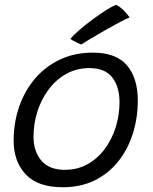

<svg xmlns="http://www.w3.org/2000/svg" viewBox="-20 -752 626 788"><path d="M237.5 16.5Q135.5 16.5 85.8 -36.2Q36 -89 36 -174.5Q36 -249 58.8 -314.5Q81.5 -380 124 -429.8Q166.5 -479.5 226.5 -507.8Q286.5 -536 361 -536Q456.5 -536 501 -483.8Q545.5 -431.5 545.5 -340Q545.5 -267 524.8 -202.2Q504 -137.5 464.2 -88.2Q424.5 -39 367.5 -11.2Q310.5 16.5 237.5 16.5ZM246 -55Q298 -55 339.5 -78.2Q381 -101.5 410.2 -141Q439.5 -180.5 455 -230.2Q470.5 -280 470.5 -332.5Q470.5 -395.5 441 -434Q411.5 -472.5 347 -472.5Q294 -472.5 251.5 -448.5Q209 -424.5 179 -384Q149 -343.5 133.2 -293.2Q117.5 -243 117.5 -191Q117.5 -131.5 149.5 -93.2Q181.5 -55 246 -55ZM457 -732Q475 -723 490.2 -706.8Q505.5 -690.5 512 -680.5Q498 -675 469.2 -659.8Q440.5 -644.5 407.8 -625.8Q375 -607 348.8 -591.2Q322.5 -575.5 313.5 -569.5Q307 -571.5 290.8 -579.5Q274.5 -587.5 269 -592.5Q280.5 -607 305.2 -628.5Q330 -650 359.8 -672Q389.5 -694 416 -710.8Q442.5 -727.5 457 -732Z"/></svg>

Font: Grandstander Light
Style: Italic
Weight: 300
Italic angle: -15°
Designer: Tyler Finck
Foundry: Etcetera Type Co
Version: Version 1.200; ttfautohint (v1.8.3)